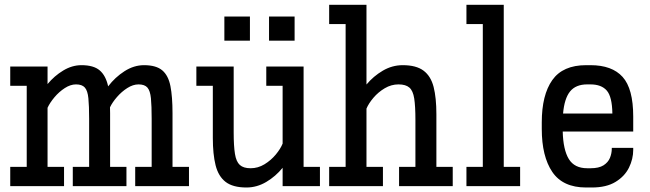

<svg xmlns="http://www.w3.org/2000/svg" viewBox="-20 -789 2754 814"><path d="M23.4 0V-81.5H93.3V-425.3H23.4V-506.8H181.6V-432.6Q210.4 -467.3 248 -490Q285.6 -512.7 325.2 -512.7Q377 -512.7 402.8 -490.5Q428.7 -468.3 438.5 -422.9Q467.8 -461.4 507.8 -487.1Q547.9 -512.7 590.3 -512.7Q642.1 -512.7 668 -490.7Q693.8 -468.8 702.6 -423.8Q711.4 -378.9 711.4 -309.6V-81.5H781.2V0H553.2V-81.5H623V-285.6Q623 -340.3 619.9 -372.3Q616.7 -404.3 605 -417.7Q593.3 -431.2 567.4 -431.2Q543.9 -431.2 519.8 -415.8Q495.6 -400.4 476.1 -377.9Q456.5 -355.5 446.3 -334Q446.8 -322.8 446.8 -309.6V-81.5H516.1V0H288.6V-81.5H357.9V-285.6Q357.9 -340.3 354.7 -372.3Q351.6 -404.3 339.8 -417.7Q328.1 -431.2 302.2 -431.2Q278.8 -431.2 254.6 -415.5Q230.5 -399.9 210.9 -376.7Q191.4 -353.5 181.6 -332V-81.5H251.5V0Z M931.2 -616.7V-718.8H1039.6V-616.7ZM1120.6 -616.7V-718.8H1229V-616.7ZM1024.9 5.9Q967.3 5.9 936.5 -17.8Q905.8 -41.5 894 -88.4Q882.3 -135.3 882.3 -204.1V-425.3H812.5V-506.8H970.7V-228Q970.7 -169.9 976.1 -136.7Q981.4 -103.5 996.8 -89.6Q1012.2 -75.7 1042.5 -75.7Q1073.7 -75.7 1101.3 -92.5Q1128.9 -109.4 1149.2 -133.8Q1169.4 -158.2 1178.2 -180.2V-425.3H1108.9V-506.8H1267.1V-81.5H1336.4V0H1178.2V-77.6Q1148.9 -41.5 1109.1 -17.8Q1069.3 5.9 1024.9 5.9Z M1375.5 0V-81.5H1445.3V-687H1375.5V-768.6H1533.7V-430.7Q1563 -465.8 1602.8 -489.3Q1642.6 -512.7 1687.5 -512.7Q1744.6 -512.7 1775.6 -489.5Q1806.6 -466.3 1818.4 -420.2Q1830.1 -374 1830.1 -304.7V-81.5H1899.4V0H1671.9V-81.5H1741.2V-280.8Q1741.2 -338.9 1736.1 -371.6Q1731 -404.3 1715.6 -417.7Q1700.2 -431.2 1669.4 -431.2Q1638.7 -431.2 1611.1 -414.8Q1583.5 -398.4 1563.2 -374.5Q1543 -350.6 1533.7 -328.6V-81.5H1603.5V0Z M1957.5 0V-81.5H2026.9V-687H1957.5V-768.6H2115.7V-81.5H2185.1V0Z M2464.8 5.9Q2366.2 5.9 2321.5 -60.1Q2276.9 -126 2276.9 -242.2V-270.5Q2276.9 -386.2 2321.5 -449.5Q2366.2 -512.7 2464.8 -512.7H2483.4Q2574.7 -512.7 2619.6 -462.9Q2664.6 -413.1 2664.6 -294.9V-231.4H2365.7Q2367.7 -153.8 2391.6 -114.7Q2415.5 -75.7 2469.7 -75.7H2483.9Q2519 -75.7 2538.6 -88.1Q2558.1 -100.6 2565.9 -119.6Q2573.7 -138.7 2573.7 -158.7V-162.1H2664.6V-153.8Q2664.6 -114.7 2646.5 -78.1Q2628.4 -41.5 2589.6 -17.8Q2550.8 5.9 2489.3 5.9ZM2469.7 -431.2Q2420.9 -431.2 2396.7 -401.1Q2372.6 -371.1 2367.2 -307.6H2576.2Q2575.2 -378.9 2552.5 -405Q2529.8 -431.2 2482.9 -431.2Z"/></svg>

Font: Kay Pho Du SemiBold
Style: Regular
Weight: 600
Designer: Victor Gaultney, Khu Oo Reh
Foundry: SIL International
Version: Version 3.000